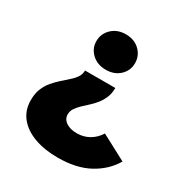

<svg xmlns="http://www.w3.org/2000/svg" viewBox="-166 -681 937 978"><g transform="rotate(30 302.0 -192.0)"><path d="M307 167Q230 167 170.5 145.5Q111 124 77 82.5Q43 41 43 -19Q43 -58 55 -87Q67 -116 85.5 -137.5Q104 -159 124.5 -177.5Q145 -196 164 -212.5Q183 -229 195 -247Q207 -265 207 -287H385Q385 -255 374.5 -230Q364 -205 348 -185Q332 -165 313.5 -148.5Q295 -132 279 -116.5Q263 -101 252.5 -85Q242 -69 242 -50Q242 -22 266.5 -5.5Q291 11 330 11Q370 11 402.5 -8Q435 -27 455 -60L604 19Q565 86 491 126.5Q417 167 307 167ZM296 -343Q246 -343 214 -373Q182 -403 182 -446Q182 -490 214 -520.5Q246 -551 296 -551Q346 -551 377.5 -520.5Q409 -490 409 -446Q409 -403 377.5 -373Q346 -343 296 -343Z"/></g></svg>

Font: MOST Montserrat ExtraBold
Style: Regular
Weight: 800
Designer: Julieta Ulanovsky
Foundry: Julieta Ulanovsky
Version: Version 8.000;March 11, 2024;FontCreator 15.0.0.2926 64-bit